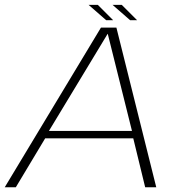

<svg xmlns="http://www.w3.org/2000/svg" viewBox="-35 -794 779 814"><path d="M-15 0H32L156.5 -207.5H530L580.5 0H627.5L458.5 -677H393ZM172.5 -239 421 -650H422L524.5 -239ZM516.5 -708.5H546L481 -773.5H442ZM415 -708.5H444.5L379.5 -773.5H340.5Z"/></svg>

Font: Anybody SemiExpanded ExtraLight
Style: Italic
Weight: 250
Width: 6
Italic angle: -10°
Version: Version 1.113;gftools[0.9.25]